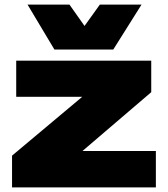

<svg xmlns="http://www.w3.org/2000/svg" viewBox="-20 -809 726 829"><path d="M32 0V-137L335 -391H50V-547H633V-411L336 -157H653V0ZM591 -789 469 -595H215L99 -789H280L345 -697L411 -789Z"/></svg>

Font: Georama Extended ExtraBold
Style: Regular
Weight: 800
Width: 7
Designer: Jean-Baptiste Levee
Foundry: Production Type
Version: Version 1.000